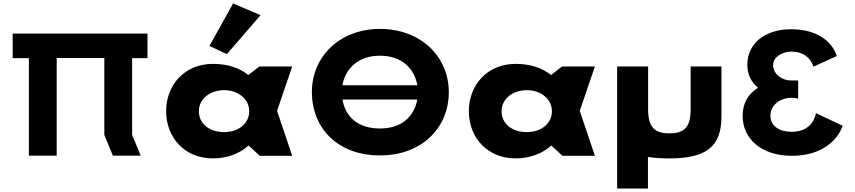

<svg xmlns="http://www.w3.org/2000/svg" viewBox="-20 -895 4911 1103"><path d="M305.7 -561.9H579.3V-120L628.3 -0.9H788.1L739.1 -120V-561H827.2V-702H739.1V-702.1H579.3H305.7H145.9V-702H52.8V-561H145.9V-0.9H305.7Z M1183.2 -631 1283.3 -584 1476.8 -807.9 1319.1 -875.1ZM1122.4 -256C1122.4 -327 1186.5 -377 1267.6 -377C1347.4 -377 1411.6 -327 1411.6 -256C1411.6 -186 1351.1 -136 1267.6 -136C1180.5 -136 1122.4 -186 1122.4 -256ZM934.4 -256C934.4 -106 1039.4 15 1203.4 15C1288.2 15 1360.8 -16 1406.7 -58H1409.2L1472.1 0H1658.6L1571.6 -258L1658.6 -513H1469.7L1406.7 -464C1355.9 -505 1286.9 -528 1203.4 -528C1039.4 -528 934.4 -406 934.4 -256Z M2377.5 -405H1947C1962.5 -495 2032.3 -575 2162.7 -575C2294.1 -575 2362.5 -495 2377.5 -405ZM1947.2 -323.4H2377.2C2361.7 -234.8 2296 -156.8 2162.7 -156.8C2026 -156.8 1962 -234.8 1947.2 -323.4ZM1771.7 -365.9C1771.7 -161.1 1917.9 -2.1 2162.8 -2.1C2403.8 -2.1 2558.3 -161.1 2558.3 -365.9C2558.3 -570.8 2396.4 -728.9 2162.8 -728.9C1932.4 -728.9 1771.7 -570.8 1771.7 -365.9Z M2673.4 -256C2673.4 -106 2778.4 15 2942.5 15C3027.2 15 3099.8 -16 3145.7 -58H3148.2L3211.1 0H3397.6L3310.6 -258L3397.6 -513H3208.7L3145.7 -464C3094.9 -505 3025.9 -528 2942.5 -528C2778.4 -528 2673.4 -406 2673.4 -256ZM2861.4 -256C2861.4 -327 2925.5 -377 3006.6 -377C3086.4 -377 3150.6 -327 3150.6 -256C3150.6 -186 3090.1 -136 3006.6 -136C2919.5 -136 2861.4 -186 2861.4 -256Z M3703.3 -513H3525.3V188H3702.3V6.6C3738.3 12.3 3779.4 15 3825.5 15C4038.7 15 4124.7 -54 4124.7 -226V-513H3947.7V-269C3947.7 -168 3915 -129 3825.5 -129C3736 -129 3703.3 -168 3703.3 -269Z M4652.7 -511.8C4652.7 -511.8 4633.2 -598.5 4526.2 -598.5C4471.7 -598.5 4421.3 -566.2 4421.3 -521.2C4421.3 -470.2 4471.7 -432.8 4523.2 -432.8H4565.3V-328.2C4565.3 -328.2 4548.9 -333.3 4528.3 -333.3C4460.4 -333.3 4405.9 -290.8 4405.9 -230.5C4405.9 -171 4457.3 -137.8 4528.3 -137.8C4655.8 -137.8 4667.1 -244.9 4667.1 -244.9L4820.9 -172.7C4820.9 -172.7 4773.3 -0.1 4527.3 -0.1C4355.8 -0.1 4246.1 -96.2 4246.1 -230.5C4246.1 -304.4 4281 -358 4335.4 -391.1C4297.1 -420.9 4273.3 -465.1 4273.3 -522.9C4273.3 -641.9 4370.2 -726.9 4524.2 -726.9C4751.2 -726.9 4786.9 -573 4786.9 -573Z"/></svg>

Font: Hussar
Style: BdSuprExt
Weight: 700
Foundry: Cannot Into Space Fonts
Version: Version 2.00